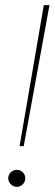

<svg xmlns="http://www.w3.org/2000/svg" viewBox="-20 -720 212 745"><path d="M56 -153 150 -700H172L72 -153ZM45 5Q32 5 22 -5Q12 -15 12 -28Q12 -42 22 -51.5Q32 -61 45 -61Q59 -61 68.5 -51.5Q78 -42 78 -28Q78 -15 68.5 -5Q59 5 45 5Z"/></svg>

Font: DM Sans 20pt Thin
Style: Italic
Weight: 250
Italic angle: -10°
Version: Version 4.004;gftools[0.9.30]